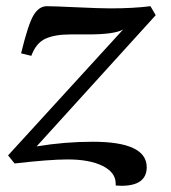

<svg xmlns="http://www.w3.org/2000/svg" viewBox="-20 -527 550 619"><path d="M6 -26 377 -432Q350 -416 263 -416H207Q156 -416 126 -402Q96 -388 81 -347L48 -355Q71 -450 88.5 -478.5Q106 -507 131 -507Q153 -507 227.5 -503.5Q302 -500 335 -500Q410 -500 465 -507L482 -478L98 -55Q188 -70 279 -70Q453 -70 453 12Q453 72 371 72L353 71V65Q353 29 311 8Q269 -13 198 -13Q140 -13 27 0Z"/></svg>

Font: Volkhov
Style: Italic
Weight: 400
Italic angle: -12°
Designer: Cyreal (www.cyreal.org)
Foundry: Cyreal (www.cyreal.org)
Version: Version 1.010